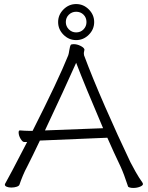

<svg xmlns="http://www.w3.org/2000/svg" viewBox="-20 -924 730 948"><path d="M72 -270Q72 -280 78 -280H80Q104 -278 119 -278H141Q268 -529 317 -651Q320 -660 322 -675Q326 -698 329 -702Q332 -706 344 -706Q360 -706 376.5 -698Q393 -690 396 -682L397 -679Q397 -676 395.5 -671Q394 -666 394 -660Q394 -654 395 -651Q436 -541 498.5 -398Q561 -255 624 -123Q633 -105 650 -75Q667 -45 683 -23Q686 -17 686 -16Q686 -8 671 -2Q656 4 638 4Q627 4 619.5 1.5Q612 -1 612 -4Q592 -65 576 -100Q542 -171 510 -244L177 -230Q139 -150 114 -101Q103 -81 93 -57Q83 -33 76 -12Q74 -6 62.5 -2Q51 2 36 2Q22 2 13 -2Q4 -6 4 -12Q4 -16 7 -20Q22 -45 114 -223H99Q91 -223 81.5 -239Q72 -255 72 -270ZM489 -291Q398 -504 356 -614Q299 -486 202 -280ZM356 -904Q392 -904 418.5 -877.5Q445 -851 445 -815Q445 -779 418.5 -752.5Q392 -726 356 -726Q320 -726 293.5 -752.5Q267 -779 267 -815Q267 -851 293.5 -877.5Q320 -904 356 -904ZM356 -764Q378 -764 392.5 -779Q407 -794 407 -815Q407 -837 392.5 -851.5Q378 -866 356 -866Q335 -866 320 -851.5Q305 -837 305 -815Q305 -794 320 -779Q335 -764 356 -764Z"/></svg>

Font: JyunsaiKaai Light
Style: Regular
Weight: 300
Designer: Fontworks Inc.
Version: Version 0.030;April 7, 2024;FontCreator 14.0.0.2901 64-bit